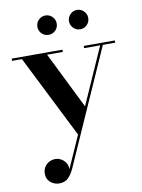

<svg xmlns="http://www.w3.org/2000/svg" viewBox="-99 -729 780 1056"><g transform="rotate(-10 291.0 -200.5)"><path d="M201.5 -447.5 363.5 -120 297 22.5 61 -447.5H6V-460H289.5V-447.5ZM582 -460V-447.5H513L229 192.5Q215 223.5 196.2 242.5Q177.5 261.5 145.5 261.5Q129 261.5 113 254.2Q97 247 86.2 232.2Q75.5 217.5 75.5 195Q75.5 174.5 85 159Q94.5 143.5 110.5 134.5Q126.5 125.5 146 125.5Q163.5 125.5 179 134.5Q194.5 143.5 204.2 159Q214 174.5 213 194.5L498 -447.5H408.5V-460ZM405.5 -553.5Q383.5 -553.5 367.8 -569.2Q352 -585 352 -607.5Q352 -629.5 367.8 -645.5Q383.5 -661.5 405.5 -661.5Q428 -661.5 443.8 -645.5Q459.5 -629.5 459.5 -607.5Q459.5 -585 443.8 -569.2Q428 -553.5 405.5 -553.5ZM229.5 -553.5Q207 -553.5 191.2 -569.2Q175.5 -585 175.5 -607.5Q175.5 -629.5 191.2 -645.5Q207 -661.5 229.5 -661.5Q252 -661.5 267.8 -645.5Q283.5 -629.5 283.5 -607.5Q283.5 -585 267.8 -569.2Q252 -553.5 229.5 -553.5Z"/></g></svg>

Font: Bodoni Moda 18pt SemiBold
Style: Regular
Weight: 600
Designer: Owen Earl
Foundry: indestructible type
Version: Version 2.005